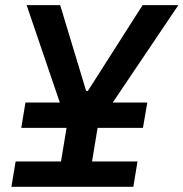

<svg xmlns="http://www.w3.org/2000/svg" viewBox="-20 -718 705 738"><path d="M23.8 0H492.5L508.5 -97.3H333.8L355.1 -226.6H529.5L546.2 -323.9H413.4L665.5 -698.2H528.1L317.8 -368.6H311.1L211.3 -698.2H82.4L209.9 -323.9H77.8L61.8 -226.6H235.8L214.5 -97.3H40.1Z"/></svg>

Font: Margiela Mono Italic SmBold It
Style: Regular
Weight: 600
Designer: Mike Abbink, Paul van der Laan, Pieter van Rosmalen
Foundry: Bold Monday
Version: Version 2.003 2021